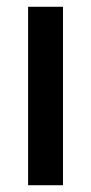

<svg xmlns="http://www.w3.org/2000/svg" viewBox="-20 -547 270 567"><path d="M63 0V-527H166V0Z"/></svg>

Font: Onest Medium
Style: Regular
Weight: 500
Designer: Dmitri Voloshin, Andrey Kudryavtsev
Foundry: Dmitri Voloshin, Andrey Kudryavtsev
Version: Version 1.000;gftools[0.9.33]